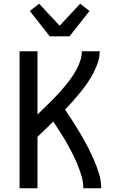

<svg xmlns="http://www.w3.org/2000/svg" viewBox="-20 -1010 640 1030"><path d="M85 0V-735H181V-396Q200 -414 219 -432.5Q238 -451 257 -470Q276 -489 294 -508.5Q312 -528 328.5 -548Q345 -568 360.5 -589.5Q376 -611 389 -634.5Q402 -658 410.5 -683.5Q419 -709 419 -735H515Q515 -704 505 -674.5Q495 -645 480.5 -617.5Q466 -590 448.5 -564.5Q431 -539 411.5 -515Q392 -491 371.5 -468Q351 -445 329 -422Q351 -390 372 -357Q393 -324 413 -290Q433 -256 451 -221.5Q469 -187 484.5 -151Q500 -115 511.5 -77Q523 -39 523 0H427Q427 -33 417.5 -65Q408 -97 395.5 -127.5Q383 -158 368 -187.5Q353 -217 336.5 -246Q320 -275 302 -302.5Q284 -330 266 -358Q245 -337 223.5 -316.5Q202 -296 181 -276V0ZM247 -815 140 -951 190 -990 300 -872 410 -990 460 -951 353 -815Z"/></svg>

Font: Iosevka Fixed Curly Md Ex
Style: Regular
Weight: 500
Width: 7
Monospace: yes
Designer: Belleve Invis
Foundry: Belleve Invis
Version: Version 30.1.2